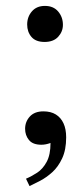

<svg xmlns="http://www.w3.org/2000/svg" viewBox="-20 -498 285 650"><path d="M80 132 68 107Q87 99 106 86.5Q125 74 138 50Q151 26 151 -14Q135 -8 120 -8Q91 -8 78 -24Q65 -40 65 -62Q65 -86 81 -103.5Q97 -121 127 -121Q152 -121 169 -110.5Q186 -100 195 -80.5Q204 -61 204 -33Q204 9 190.5 38Q177 67 157 85Q137 103 116 114Q95 125 80 132ZM131 -356Q101 -356 86.5 -373Q72 -390 72 -415Q72 -441 88 -459.5Q104 -478 132 -478Q161 -478 177 -459Q193 -440 193 -414Q193 -391 177 -373.5Q161 -356 131 -356Z"/></svg>

Font: STIX Two Text
Style: Regular
Weight: 400
Designer: Ross Mills, John Hudson & Paul Hanslow, Tiro Typeworks Ltd; with prior portions MicroPress Inc., and Coen Hoffman.
Foundry: Tiro Typeworks Ltd
Version: Version 2.13 b171